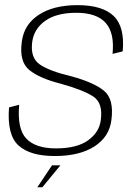

<svg xmlns="http://www.w3.org/2000/svg" viewBox="-20 -618 556 766"><path d="M198 4.5Q297.5 4.5 357 -34Q416.5 -72.5 424.5 -139.5Q435.5 -222.5 394.8 -256Q354 -289.5 261.5 -314.5Q180 -333.5 140 -360Q100 -386.5 108.5 -450.5Q115.5 -503 160.5 -535Q205.5 -567 284.5 -567Q365.5 -567 401.5 -526.8Q437.5 -486.5 429 -403L469.5 -413Q478.5 -511.5 433.2 -554.5Q388 -597.5 289.5 -597.5Q193.5 -597.5 134.5 -558.8Q75.5 -520 67 -451.5Q56 -372 96.8 -338.8Q137.5 -305.5 222.5 -284Q309 -260 350.5 -234Q392 -208 382 -138.5Q376 -90 331.2 -58Q286.5 -26 203 -26Q122.5 -26 85.2 -64.8Q48 -103.5 56.5 -200L16 -189.5Q7.5 -79.5 54 -37.5Q100.5 4.5 198 4.5ZM129 129H149L221 41.5H187.5Z"/></svg>

Font: Anybody UltraCondensed Thin ExtraLight
Style: Italic
Weight: 250
Italic angle: -10°
Version: Version 1.111